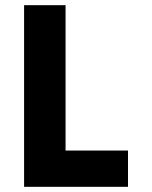

<svg xmlns="http://www.w3.org/2000/svg" viewBox="-20 -723 587 741"><path d="M233 -703V-142H474V-2H73V-703Z"/></svg>

Font: Hussar
Style: BoldWeb
Weight: 700
Foundry: Cannot Into Space Fonts
Version: Version 2.00